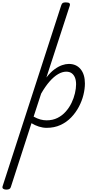

<svg xmlns="http://www.w3.org/2000/svg" viewBox="-136 -1055 791 1610"><path d="M-84 535Q-99 535 -109 528Q-119 521 -114 506L377 -1009Q382 -1025 390 -1030Q398 -1035 415 -1035Q439 -1035 446.5 -1027.5Q454 -1020 448 -1004L253 -405Q287 -449 320.5 -473.5Q354 -498 384.5 -508.5Q415 -519 441 -519Q504 -519 540 -475Q576 -431 576 -355Q576 -310 563.5 -259Q551 -208 525 -159Q499 -110 460.5 -70Q422 -30 370.5 -6.5Q319 17 255 17Q223 17 190 6.5Q157 -4 128 -22L-45 513Q-48 524 -57 529.5Q-66 535 -84 535ZM146 -77Q177 -60 203 -53Q229 -46 255 -46Q306 -46 346 -66Q386 -86 415.5 -119.5Q445 -153 464 -192.5Q483 -232 492.5 -273Q502 -314 502 -348Q502 -381 492.5 -404.5Q483 -428 465 -441Q447 -454 419 -454Q387 -454 351.5 -433.5Q316 -413 280 -372Q244 -331 209 -270Z"/></svg>

Font: Playwrite CO Light
Style: Regular
Weight: 300
Version: Version 1.002